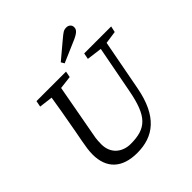

<svg xmlns="http://www.w3.org/2000/svg" viewBox="-229 -1035 1218 1218"><g transform="rotate(-45 380.0 -426.0)"><path d="M203 -614H222L347 -629L355 -670H90L82 -629L203 -614ZM310 15C456 15 561 -62 601 -274L676 -670H623L552 -298C516 -108 460 -55 321 -55C248 -55 187 -101 187 -185C187 -232 193 -256 198 -282L269 -670H182C166 -567 148 -463 129 -360L115 -286C108 -249 102 -212 102 -179C102 -54 175 15 310 15ZM626 -614H646L751 -629L760 -670H518L510 -629L626 -614ZM373 -735 386 -713C436 -735 487 -756 537 -778C585 -800 591 -816 591 -833C591 -854 574 -867 554 -867C529 -867 519 -857 486 -830C448 -798 411 -767 373 -735Z"/></g></svg>

Font: Source Serif 4 Variable
Style: Italic
Weight: 400
Italic angle: -12°
Designer: Frank Grießhammer
Foundry: Adobe Systems Incorporated
Version: Version 4.004;hotconv 1.0.116;makeotfexe 2.5.65601